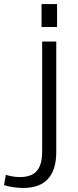

<svg xmlns="http://www.w3.org/2000/svg" viewBox="-120 -746 388 952"><path d="M-5 186Q-27 186 -52 182.5Q-77 179 -100 172L-91 121Q-74 126 -56.5 129Q-39 132 -22 132Q36 132 62.5 101.5Q89 71 89 6V-540H159V7Q159 96 118 141Q77 186 -5 186ZM163 -726V-612H86V-726Z"/></svg>

Font: Pathway Extreme 28pt Light
Style: Regular
Weight: 300
Designer: Eduardo Rodriguez Tunni
Foundry: Eduardo Rodriguez Tunni
Version: Version 1.001;gftools[0.9.26]